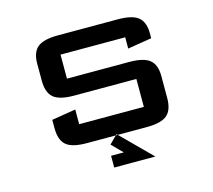

<svg xmlns="http://www.w3.org/2000/svg" viewBox="-99 -657 1023 924"><g transform="rotate(-15 412.5 -194.5)"><path d="M423.8 88.9H360.4V147.5H565.4L412.6 -4.9L371.6 36.1ZM131.8 -432.1Q131.8 -487.8 161.6 -512.5Q191.4 -537.1 263.7 -537.1H561.5Q633.8 -537.1 663.6 -512.5Q693.4 -487.8 693.4 -432.1V-407.7L573.7 -388.2V-444.3H251.5V-324.7H561.5Q633.8 -324.7 663.6 -300Q693.4 -275.4 693.4 -219.7V-109.9Q693.4 -50.8 664.1 -25.4Q634.8 0 561.5 0H263.7Q190.4 0 161.1 -25.4Q131.8 -50.8 131.8 -109.9V-151.4L251.5 -170.9V-97.7H573.7V-236.8H263.7Q190.4 -236.8 161.1 -262.2Q131.8 -287.6 131.8 -346.7Z"/></g></svg>

Font: Squarish Sans CT
Style: RegularSC
Weight: 400
Version: Version 0.9